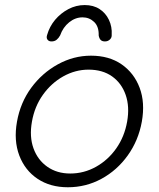

<svg xmlns="http://www.w3.org/2000/svg" viewBox="-20 -749 644 778"><path d="M554.7 -255.9Q541 -179.7 497.6 -119.1Q454.1 -58.6 391.1 -24.4Q328.1 9.8 254.9 9.8Q183.6 9.8 132.3 -24.4Q81.1 -58.6 58.1 -119.1Q35.2 -179.7 48.8 -255.9Q62.5 -333 106.4 -393.1Q150.4 -453.1 214.4 -488.3Q278.3 -523.4 348.6 -523.4Q421.9 -523.4 472.7 -488.3Q523.4 -453.1 545.9 -393.1Q568.4 -333 554.7 -255.9ZM495.1 -255.9Q505.9 -316.4 489.3 -364.3Q472.7 -412.1 434.1 -439.5Q395.5 -466.8 338.9 -466.8Q285.2 -466.8 236.3 -439.5Q187.5 -412.1 153.8 -364.7Q120.1 -317.4 109.4 -255.9Q98.6 -195.3 115.7 -147.9Q132.8 -100.6 171.9 -73.2Q210.9 -45.9 264.6 -45.9Q320.3 -45.9 369.1 -73.2Q418 -100.6 451.2 -147.9Q484.4 -195.3 495.1 -255.9ZM323.2 -728.5Q358.4 -728.5 383.3 -712.4Q408.2 -696.3 421.4 -668.5Q434.6 -640.6 432.6 -608.4Q433.6 -596.7 425.3 -588.9Q417 -581.1 405.3 -581.1Q393.6 -581.1 387.7 -587.4Q381.8 -593.8 379.9 -605.5Q380.9 -641.6 361.3 -660.2Q341.8 -678.7 314.5 -678.7Q285.2 -678.7 260.3 -658.7Q235.4 -638.7 223.6 -605.5Q217.8 -594.7 209.5 -587.9Q201.2 -581.1 188.5 -581.1Q177.7 -581.1 172.4 -588.4Q167 -595.7 170.9 -607.4Q180.7 -641.6 203.1 -668.5Q225.6 -695.3 256.8 -711.9Q288.1 -728.5 323.2 -728.5Z"/></svg>

Font: Quicksand
Style: Italic
Weight: 400
Designer: Andrew Paglinawan
Foundry: Andrew Paglinawan
Version: Version 3.006